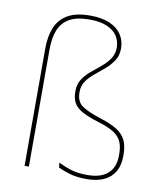

<svg xmlns="http://www.w3.org/2000/svg" viewBox="-78 -740 695 813"><g transform="rotate(10 269.0 -333.0)"><path d="M81 -504.5Q81 -557.5 97 -595.8Q113 -634 149 -654.5Q185 -675 245 -675Q296 -675 329.8 -660Q363.5 -645 380.2 -619.2Q397 -593.5 397 -560.5Q397 -530 382.8 -508Q368.5 -486 347.5 -468Q326.5 -450 305.5 -433Q284.5 -416 270.2 -396.2Q256 -376.5 256 -350V-346.5Q256 -308.5 280.2 -290.5Q304.5 -272.5 363.5 -253.5Q408 -239.5 434.8 -222.8Q461.5 -206 473.5 -181.5Q485.5 -157 485.5 -119V-112.5Q485.5 -73.5 469.8 -46.2Q454 -19 423.8 -4.8Q393.5 9.5 349 9.5Q306.5 9.5 277.8 1Q249 -7.5 226.5 -18L223.5 -39Q253.5 -24.5 281.5 -16.2Q309.5 -8 349 -8Q407 -8 437 -34.8Q467 -61.5 467 -112V-118.5Q467 -151.5 457 -173Q447 -194.5 423.2 -209.2Q399.5 -224 358.5 -236.5Q314 -250 287.5 -264Q261 -278 249.5 -297.5Q238 -317 238 -347V-350Q238 -379.5 252.2 -401Q266.5 -422.5 287.5 -439.8Q308.5 -457 329.2 -474.2Q350 -491.5 364.2 -512Q378.5 -532.5 378.5 -560.5Q378.5 -588 364.5 -610Q350.5 -632 321 -645Q291.5 -658 245 -658Q190 -658 158.2 -639.8Q126.5 -621.5 113 -587Q99.5 -552.5 99.5 -503.5V0H81Z"/></g></svg>

Font: Anek Tamil Thin
Style: Regular
Weight: 250
Designer: Aadarsh Rajan (Tamil), Yesha Goshar (Latin)
Foundry: Ek Type
Version: Version 1.003